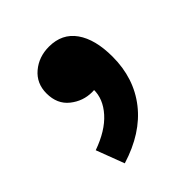

<svg xmlns="http://www.w3.org/2000/svg" viewBox="-130 -296 612 612"><g transform="rotate(-45 175.5 10.0)"><path d="M89 227 53 132Q118 109 152 71Q186 33 185 -10L183 -127L239 -29Q226 -18 210 -12.5Q194 -7 176 -7Q135 -7 102.5 -33Q70 -59 70 -107Q70 -152 102.5 -179.5Q135 -207 181 -207Q240 -207 271 -163Q302 -119 302 -41Q302 56 247.5 125.5Q193 195 89 227Z"/></g></svg>

Font: Noto Sans HK Thin Black
Style: Regular
Weight: 900
Version: Version 2.004-H2;hotconv 1.0.118;makeotfexe 2.5.65603